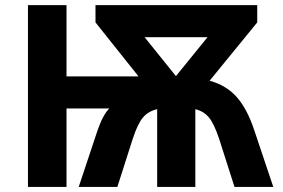

<svg xmlns="http://www.w3.org/2000/svg" viewBox="-20 -734 1113 754"><path d="M670.9 -435.1 794.9 -587.9H547.9ZM241.2 -308.1V0H89.8V-713.9H241.2V-434.1H523.9L355 -646V-713.9H990.2V-646L803.2 -417Q869.1 -398.9 910.2 -352.3Q951.2 -305.7 979 -221.2L1053.2 0H900.9L840.8 -188Q820.8 -248.5 800.3 -272.9Q779.8 -297.4 747.1 -305.2V0H597.2V-305.2Q562.5 -297.4 541.5 -272.7Q520.5 -248 501 -188L440.9 0H289.1L362.8 -221.2Q384.3 -283.2 409.2 -308.1Z"/></svg>

Font: OpenSans-Bold
Style: Bold
Weight: 700
Foundry: Ascender Corporation
Version: Version 1.10